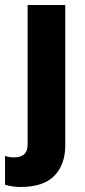

<svg xmlns="http://www.w3.org/2000/svg" viewBox="-50 -530 340 765"><path d="M32 215Q0 215 -30 206V91Q-15 97 6 97Q60 97 60 47V-510H210V49Q210 126 166.5 170.5Q123 215 32 215Z"/></svg>

Font: Instrument Sans
Style: Bold
Weight: 700
Designer: Rodrigo Fuenzalida
Foundry: fragTYPE
Version: Version 1.000; ttfautohint (v1.8.4.7-5d5b);gftools[0.9.28]